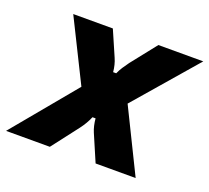

<svg xmlns="http://www.w3.org/2000/svg" viewBox="-133 -694 894 820"><g transform="rotate(20 314.0 -283.5)"><path d="M-31 0 207 -287 68 -567H248L298 -452Q310 -425 313 -392H327Q334 -408 343.5 -422.5Q353 -437 364 -452L455 -567H659L417 -287L558 0H376L324 -121Q313 -147 310 -181H296Q283 -150 261 -121L168 0Z"/></g></svg>

Font: Open Sauce Sans Black Italic
Style: Regular
Weight: 900
Italic angle: -10°
Designer: Alfredo Marco Pradil
Foundry: Creative Sauce Fz LLC
Version: Version 1.477